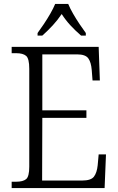

<svg xmlns="http://www.w3.org/2000/svg" viewBox="-20 -951 598 971"><path d="M39 0V-32H62Q96 -32 112 -45Q128 -58 128 -108V-603Q128 -655 112 -668.5Q96 -682 62 -682H39V-714H479L485 -544H448L444 -596Q441 -636 426.5 -656Q412 -676 370 -676H194V-393H417V-355H194L193 -38H396Q440 -38 455 -57.5Q470 -77 474 -115L479 -170H516L509 0ZM170 -784Q184 -803 201.5 -829Q219 -855 234.5 -882Q250 -909 259 -931H325Q334 -909 349.5 -882Q365 -855 382.5 -829Q400 -803 414 -784V-771H390Q360 -797 336 -823Q312 -849 292 -880Q271 -849 247 -823Q223 -797 194 -771H170Z"/></svg>

Font: Noto Serif Tamil SemiCondensed Light
Style: Italic
Weight: 300
Width: 4
Italic angle: -12°
Designer: Indian Type Foundry, Tom Grace, and the Monotype Design Team
Foundry: Monotype Imaging Inc.
Version: Version 2.003; ttfautohint (v1.8.4.7-5d5b)